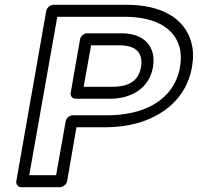

<svg xmlns="http://www.w3.org/2000/svg" viewBox="-20 -756 825 801"><path d="M427 -275H283C268 -275 256 -261 254 -250L214 -25H102L219 -686H500C632 -686 708 -636 729 -559C736 -533 736 -506 731 -476C706 -336 578 -275 427 -275ZM299 -225H418C466 -225 511 -231 552 -242C662 -273 758 -347 781 -476C787 -513 787 -548 778 -580C750 -680 653 -736 509 -736H203C192 -736 176 -726 173 -711L48 0C46 11 54 25 69 25H230C241 25 257 15 260 0ZM618 -475C633 -563 580 -617 488 -617H343C328 -617 316 -603 314 -592L275 -369C272 -354 284 -344 295 -344H439C526 -344 602 -386 618 -475ZM568 -475C558 -421 521 -394 448 -394H329L360 -567H479C550 -567 578 -533 568 -475Z"/></svg>

Font: Asimov
Style: WidOuIt
Weight: 500
Designer: Google
Version: Version 2.000980; 2014